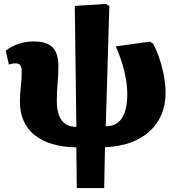

<svg xmlns="http://www.w3.org/2000/svg" viewBox="-20 -734 889 973"><path d="M369 219 367 13Q229 10 155 -50Q81 -110 81 -218Q81 -260 85.5 -295.5Q90 -331 90 -372Q90 -394 82.5 -403.5Q75 -413 58 -413Q43 -413 25 -407L9 -477Q70 -524 152 -524Q217 -524 246.5 -494Q276 -464 276 -397Q276 -357 272 -314Q268 -271 268 -223Q268 -91 367 -91L359 -704L517 -714L534 -703L516 -94Q625 -94 625 -258Q625 -311 610 -373Q595 -435 567 -499L740 -523L756 -513Q784 -460 801.5 -391.5Q819 -323 819 -265Q819 -142 737.5 -68Q656 6 512 12L508 219Z"/></svg>

Font: Literata 12pt ExtraBold
Style: Regular
Weight: 800
Designer: Latin by Veronika Burian and Jose Scaglione. Greek by Irene Vlachou. Cyrillic by Vera Evstafieva.
Foundry: TypeTogether
Version: Version 3.002